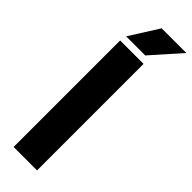

<svg xmlns="http://www.w3.org/2000/svg" viewBox="-312 -948 956 956"><g transform="rotate(45 166.5 -469.5)"><path d="M220.2 -750V0H55.2V-750ZM62 -785.6 158.7 -939H332.5L196.3 -785.6Z"/></g></svg>

Font: Vazirmatn RD UI FD Black
Style: Regular
Weight: 900
Designer: Saber Rastikerdar
Foundry: Saber Rastikerdar
Version: Version 33.003